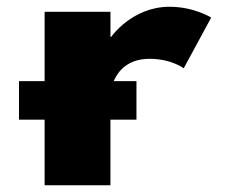

<svg xmlns="http://www.w3.org/2000/svg" viewBox="-20 -548 681 568"><path d="M112 -194V0H306.7V-194H383.7V-308H316.3C329.3 -338 358.6 -374 422.2 -374C487.2 -374 523.5 -346 523.5 -346L604.8 -496C604.8 -496 554.2 -528 481.7 -528C370.5 -528 309 -439 309 -439H306.8V-513H112V-308H36.2V-194Z"/></svg>

Font: Hussar
Style: BdWide
Weight: 700
Foundry: Cannot Into Space Fonts
Version: Version 2.00